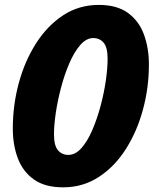

<svg xmlns="http://www.w3.org/2000/svg" viewBox="-20 -770 646 802"><path d="M243.5 12.5Q168 12.5 121.8 -20.2Q75.5 -53 54.5 -108.8Q33.5 -164.5 33.5 -233Q33.5 -330 58.2 -422Q83 -514 130 -588Q177 -662 243.2 -705.8Q309.5 -749.5 393 -749.5Q468.5 -749.5 514.5 -716Q560.5 -682.5 581.2 -626Q602 -569.5 602 -500.5Q602 -404 577.2 -312.5Q552.5 -221 505.8 -147.5Q459 -74 392.8 -30.8Q326.5 12.5 243.5 12.5ZM265.5 -123Q295 -123 320.2 -151.5Q345.5 -180 365.5 -226.5Q385.5 -273 400 -327Q414.5 -381 422 -433.2Q429.5 -485.5 429.5 -524.5Q429.5 -572 413 -591.5Q396.5 -611 369.5 -611Q340.5 -611 315.5 -582.2Q290.5 -553.5 270.2 -507Q250 -460.5 235.5 -406Q221 -351.5 213.2 -299.5Q205.5 -247.5 205.5 -208.5Q205.5 -162 222 -142.5Q238.5 -123 265.5 -123Z"/></svg>

Font: Epilogue ExtraBold
Style: Italic
Weight: 800
Italic angle: -12°
Designer: Tyler Finck
Foundry: Etcetera Type Co
Version: Version 2.111; ttfautohint (v1.8.3)